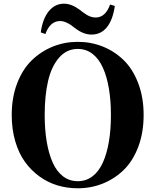

<svg xmlns="http://www.w3.org/2000/svg" viewBox="-20 -992 835 1032"><path d="M199.2 -817.9Q209 -890.6 241.9 -931.4Q274.9 -972.2 324.2 -972.2Q364.7 -972.2 409.2 -939Q410.2 -938.5 416.5 -933.3Q422.9 -928.2 424.3 -927.2Q425.8 -926.3 431.9 -921.9Q438 -917.5 440.2 -916.3Q442.4 -915 448 -911.4Q453.6 -907.7 456.8 -906.7Q460 -905.8 465.3 -903.3Q470.7 -900.9 474.9 -900.1Q479 -899.4 484.1 -898.7Q489.3 -897.9 494.1 -897.9Q546.9 -897.9 571.8 -967.8L597.2 -960Q586.4 -884.8 554.4 -845.5Q522.5 -806.2 472.2 -806.2Q429.7 -806.2 387.2 -837.9Q368.7 -852.1 359.9 -858.4Q351.1 -864.7 334.7 -871.8Q318.4 -878.9 303.2 -878.9Q249 -878.9 224.1 -809.1ZM397.9 -767.1Q469.2 -767.1 532.7 -741.7Q596.2 -716.3 645.3 -668.2Q694.3 -620.1 723.1 -544.2Q752 -468.3 752 -374Q752 -279.3 723.4 -203.4Q694.8 -127.4 645.8 -79.3Q596.7 -31.2 533.2 -5.6Q469.7 20 397.9 20Q340.8 20 288.8 4.4Q236.8 -11.2 191.9 -43.7Q147 -76.2 113.8 -122.3Q80.6 -168.5 61.8 -233.2Q43 -297.9 43 -374Q43 -467.8 72 -543.7Q101.1 -619.6 150.6 -667.7Q200.2 -715.8 263.7 -741.5Q327.1 -767.1 397.9 -767.1ZM220.2 -374Q220.2 -295.4 231 -231.2Q241.7 -167 262.9 -118.9Q284.2 -70.8 318.6 -44.4Q353 -18.1 397.9 -18.1Q442.9 -18.1 477.3 -44.4Q511.7 -70.8 533.2 -118.9Q554.7 -167 565.4 -231.2Q576.2 -295.4 576.2 -374Q576.2 -451.7 565.4 -515.6Q554.7 -579.6 533.2 -627.7Q511.7 -675.8 477.3 -702.4Q442.9 -729 397.9 -729Q338.4 -729 297.6 -682.1Q256.8 -635.3 238.5 -557.1Q220.2 -479 220.2 -374Z"/></svg>

Font: Noto Serif JP Black
Style: Regular
Weight: 900
Designer: Ryoko NISHIZUKA  (kana & ideographs); Frank Grießhammer (Latin, Greek & Cyrillic); Wenlong ZHANG  (bopomofo); Sandoll Co
Foundry: Adobe Systems Incorporated
Version: Version 1.001;PS 1.001;hotconv 16.6.54;makeotf.lib2.5.65590